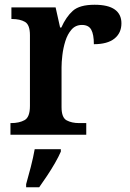

<svg xmlns="http://www.w3.org/2000/svg" viewBox="-20 -567 546 808"><path d="M24 0V-49H27Q61 -49 83.5 -61.5Q106 -74 106 -121V-419Q106 -463 85 -475Q64 -487 31 -487H28V-536H214L233 -451H238Q258 -496 286.5 -521.5Q315 -547 378 -547Q435 -547 463 -527Q491 -507 491 -469Q491 -428 461.5 -404.5Q432 -381 375 -381Q375 -422 364 -442Q353 -462 325 -462Q298 -462 281 -442.5Q264 -423 255 -394Q246 -365 242.5 -335Q239 -305 239 -284V-116Q239 -72 260.5 -60.5Q282 -49 313 -49H343V0ZM90 208Q99 177 109.5 136Q120 95 126 61H236V71Q227 92 211.5 119Q196 146 178 173Q160 200 145 221H90Z"/></svg>

Font: Noto Serif Tibetan SemiBold
Style: Regular
Weight: 600
Designer: Monotype Design Team
Foundry: Monotype Imaging Inc.
Version: Version 2.103; ttfautohint (v1.8.4.7-5d5b)